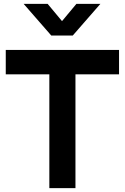

<svg xmlns="http://www.w3.org/2000/svg" viewBox="-20 -980 650 1000"><path d="M228 -960H103L247 -795H359L503 -960H378L303 -870ZM373 0V-593H600V-720H10V-593H237V0Z"/></svg>

Font: Manrope ExtraBold
Style: Regular
Weight: 800
Designer: Mikhail Sharanda
Foundry: Mikhail Sharanda
Version: Version 4.505